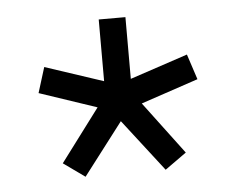

<svg xmlns="http://www.w3.org/2000/svg" viewBox="-36 -786 541 437"><g transform="rotate(-5 234.5 -568.0)"><path d="M94 -426 184 -546 53 -590 71 -648 204 -604V-745H265V-604L397 -648L416 -590L285 -546L375 -426L326 -391L234 -510L143 -391Z"/></g></svg>

Font: Eudoxus Sans Light
Style: Regular
Weight: 300
Designer: Stijn de Vries
Foundry: tokotype
Version: Version 2.005